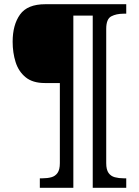

<svg xmlns="http://www.w3.org/2000/svg" viewBox="-20 -780 660 911"><path d="M169 111V66H182Q205 66 223.5 61Q242 56 253 40.5Q264 25 264 -6V-386H193Q135 -386 101.5 -413.5Q68 -441 54 -485.5Q40 -530 40 -582Q40 -662 75 -711Q110 -760 195 -760H579V-715H566Q532 -715 508 -702.5Q484 -690 484 -643V-6Q484 25 495 40.5Q506 56 525 61Q544 66 566 66H579V111H420V-706H328V111Z"/></svg>

Font: Noto Serif Kannada Medium
Style: Regular
Weight: 500
Version: Version 2.003